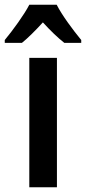

<svg xmlns="http://www.w3.org/2000/svg" viewBox="-57 -786 361 806"><path d="M181 -766H66C45 -725 -3 -659 -37 -618V-606H35C60 -626 92 -658 123 -692C154 -658 185 -628 213 -606H284V-618C248 -662 204 -721 181 -766ZM182 0V-543H66V0Z"/></svg>

Font: Noto Sans Arabic UI Cn SmBd
Style: Regular
Weight: 600
Width: 3
Designer: Monotype Design Team, Nadine Chahine and Nizar Qandah
Foundry: Monotype Imaging Inc.
Version: Version 2.010